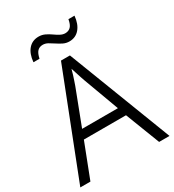

<svg xmlns="http://www.w3.org/2000/svg" viewBox="-213 -1031 1045 1152"><g transform="rotate(-30 309.0 -455.0)"><path d="M546 0 454 -238H162L70 0H0L280 -717H342L618 0ZM343 -543Q340 -552 333.5 -570.5Q327 -589 321 -609Q315 -629 310 -643Q305 -625 299.5 -606Q294 -587 288 -571Q282 -555 278 -542L185 -299H433ZM132 -791Q137 -847 164 -878Q191 -909 235 -909Q258 -909 278 -899.5Q298 -890 315.5 -877.5Q333 -865 350.5 -855.5Q368 -846 385 -846Q408 -846 422.5 -860.5Q437 -875 443 -910H485Q480 -855 453 -823Q426 -791 382 -791Q360 -791 340.5 -800.5Q321 -810 302.5 -822.5Q284 -835 267 -844.5Q250 -854 232 -854Q209 -854 195 -839.5Q181 -825 174 -791Z"/></g></svg>

Font: Noto Sans Syriac Eastern Light
Style: Regular
Weight: 300
Designer: Patrick Giasson and the Monotype Design Team
Foundry: Monotype Imaging Inc.
Version: Version 3.001